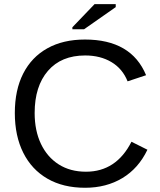

<svg xmlns="http://www.w3.org/2000/svg" viewBox="-20 -887 762 917"><path d="M390.6 -66.9Q535.2 -66.9 607.9 -210L684.1 -171.9Q641.6 -83 564.7 -36.6Q487.8 9.8 386.2 9.8Q281.7 9.8 206.5 -33.7Q131.3 -77.1 91.1 -157.5Q50.8 -237.8 50.8 -347.2Q50.8 -457 90.8 -535.6Q130.9 -614.3 206.1 -656.2Q281.2 -698.2 385.7 -698.2Q607.4 -698.2 677.7 -527.8L589.4 -498.5Q565.4 -558.6 512.5 -590.3Q459.5 -622.1 386.7 -622.1Q272.5 -622.1 209 -548.6Q145.5 -475.1 145.5 -347.2Q145.5 -263.2 175.5 -200Q205.6 -136.7 260.5 -101.8Q315.4 -66.9 390.6 -66.9ZM532.7 -853 381.3 -747.1H325.7V-756.8L431.6 -867.2H532.7Z"/></svg>

Font: Arimo Nerd Font
Style: Regular
Weight: 400
Designer: Steve Matteson
Foundry: Monotype Imaging Inc.
Version: Version 1.33;Nerd Fonts 3.2.1